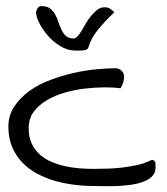

<svg xmlns="http://www.w3.org/2000/svg" viewBox="-20 -616 554 637"><path d="M7.8 -195.3Q7.8 -233.4 27.3 -262.7Q46.9 -292 77.1 -314Q107.4 -335.9 146.5 -350.6Q185.5 -365.2 224.6 -374Q263.7 -382.8 300.3 -386.2Q336.9 -389.6 363.3 -389.6Q374 -389.6 382.8 -381.8Q391.6 -374 391.6 -362.3Q391.6 -351.6 389.2 -343.3Q386.7 -335 379.9 -323.2Q359.4 -326.2 328.1 -326.2Q296.9 -326.2 263.2 -322.3Q229.5 -318.4 196.3 -309.1Q163.1 -299.8 135.7 -283.7Q108.4 -267.6 91.8 -245.1Q75.2 -222.7 75.2 -190.4Q75.2 -161.1 85 -140.1Q94.7 -119.1 111.3 -104Q127.9 -88.9 149.4 -79.6Q170.9 -70.3 194.8 -64.9Q218.8 -59.6 243.2 -57.6Q267.6 -55.7 290 -55.7Q315.4 -55.7 340.3 -56.6Q365.2 -57.6 388.7 -60.5Q412.1 -63.5 436.5 -68.8Q460.9 -74.2 484.4 -85.9Q495.1 -83 495.6 -75.7Q496.1 -68.4 496.1 -60.5Q496.1 -42 483.9 -30.3Q471.7 -18.6 451.7 -11.7Q431.6 -4.9 407.2 -2Q382.8 1 359.4 1.5Q335.9 2 315.9 1.5Q295.9 1 285.2 1Q255.9 1 223.1 -3.4Q190.4 -7.8 160.2 -16.6Q129.9 -25.4 102.1 -40.5Q74.2 -55.7 53.7 -77.1Q33.2 -98.6 20.5 -127.9Q7.8 -157.2 7.8 -195.3ZM99.6 -575.2Q99.6 -579.1 104 -587.4Q108.4 -595.7 116.2 -595.7Q135.7 -595.7 146 -587.9Q156.2 -580.1 163.1 -567.9Q169.9 -555.7 174.3 -542Q178.7 -528.3 184.6 -516.1Q190.4 -503.9 199.7 -496.1Q209 -488.3 224.6 -488.3Q230.5 -488.3 237.3 -495.6Q244.1 -502.9 251 -514.6Q257.8 -526.4 265.6 -539.6Q273.4 -552.7 283.2 -564.5Q293 -576.2 303.2 -584Q313.5 -591.8 326.2 -591.8Q337.9 -591.8 344.2 -587.9Q350.6 -584 359.4 -575.2Q331.1 -548.8 306.6 -519.5Q282.2 -490.2 273.4 -459Q271.5 -453.1 266.1 -451.2Q260.7 -449.2 254.9 -448.7Q249 -448.2 242.7 -448.2Q236.3 -448.2 231.4 -448.2Q204.1 -448.2 180.2 -462.9Q156.2 -477.5 138.2 -498.5Q120.1 -519.5 109.9 -540.5Q99.6 -561.5 99.6 -575.2Z"/></svg>

Font: Swanky and Moo Moo
Style: Regular
Weight: 400
Designer: Kimberly Geswein
Foundry: Kimberly Geswein
Version: Version 1.002 2001